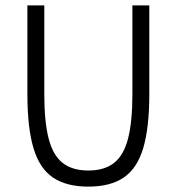

<svg xmlns="http://www.w3.org/2000/svg" viewBox="-20 -687 658 715"><path d="M536 -336Q536 -212 513.5 -136Q491 -60 441 -26Q391 8 309 8Q227 8 177 -26Q127 -60 104.5 -136Q82 -212 82 -336V-667H145V-336Q145 -234 161 -171.5Q177 -109 213 -80.5Q249 -52 309 -52Q369 -52 405 -80.5Q441 -109 457 -171.5Q473 -234 473 -336V-667H536Z"/></svg>

Font: Epunda Sans Light
Style: Regular
Weight: 300
Designer: Simon Atzbach
Foundry: typofactur
Version: Version 2.204; ttfautohint (v1.8.4.7-5d5b)